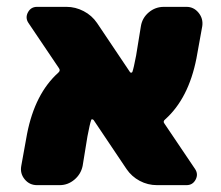

<svg xmlns="http://www.w3.org/2000/svg" viewBox="-20 -540 645 560"><path d="M524 -520Q545 -520 559 -503Q573 -486 570 -464L553 -370Q530 -253 462 -192Q454 -186 460 -179L549 -47Q559 -32 550.5 -16Q542 0 524 0H438Q411 0 387.5 -12.5Q364 -25 349 -47L253 -190Q251 -192 248.5 -192Q246 -192 246 -190Q242 -179 235 -142L221 -56Q216 -32 197 -16Q178 0 154 0H88Q66 0 52 -17Q38 -34 42 -56L59 -150Q82 -267 150 -328Q157 -334 152 -341L63 -473Q53 -488 61.5 -504Q70 -520 88 -520H174Q200 -520 224 -507.5Q248 -495 263 -473L359 -330Q360 -328 362.5 -328Q365 -328 366 -330Q370 -341 377 -378L391 -464Q395 -488 414 -504Q433 -520 458 -520Z"/></svg>

Font: Rounded Mplus 1c Black
Style: Regular
Weight: 900
Version: Version 1.059.20150529